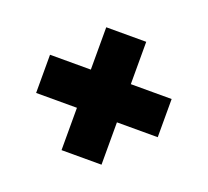

<svg xmlns="http://www.w3.org/2000/svg" viewBox="-85 -706 707 652"><g transform="rotate(20 268.0 -380.0)"><path d="M195.5 -158V-311H48V-449H195.5V-602H340V-449H487.5V-311H340V-158Z"/></g></svg>

Font: Encode Sans SmCnd XBd
Style: Regular
Weight: 800
Width: 4
Designer: Multiple Designers
Foundry: Impallari Type
Version: Version 3.002; ttfautohint (v1.8.3) -l 8 -r 50 -G 200 -x 14 